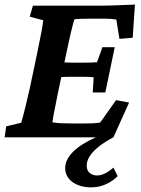

<svg xmlns="http://www.w3.org/2000/svg" viewBox="-26 -598 614 836"><path d="M377.9 -195.3 381.8 -261.7Q375 -262.7 360.8 -263.2Q346.7 -263.7 328.1 -263.7H276.4Q258.8 -263.7 243.7 -262.7Q228.5 -261.7 219.7 -260.7L234.4 -328.1Q243.2 -327.1 257.8 -326.2Q272.5 -325.2 289.1 -325.2H340.8Q359.4 -325.2 374.5 -325.7Q389.6 -326.2 396.5 -327.1L419.9 -392.6H473.6L432.6 -195.3ZM265.6 -378.9 226.6 -195.3Q222.7 -172.9 216.8 -145.5Q210.9 -118.2 207 -96.2Q203.1 -74.2 202.1 -65.4Q219.7 -62.5 237.8 -61.5Q255.9 -60.5 285.2 -60.5H339.8Q371.1 -60.5 384.8 -61.5Q398.4 -62.5 410.2 -64.5L479.5 -162.1L536.1 -151.4L467.8 0Q429.7 19.5 403.8 40.5Q377.9 61.5 364.7 82Q351.6 102.5 351.6 123Q351.6 144.5 364.7 155.3Q377.9 166 396.5 166Q413.1 166 431.2 157.2Q449.2 148.4 467.8 131.8L486.3 168.9Q462.9 192.4 433.1 205.1Q403.3 217.8 370.1 217.8Q338.9 217.8 313 207.5Q287.1 197.3 272.5 178.2Q257.8 159.2 257.8 134.8Q257.8 96.7 292.5 62.5Q327.1 28.3 391.6 0H-5.9L1 -47.9L66.4 -63.5Q69.3 -73.2 74.7 -93.3Q80.1 -113.3 87.4 -143.6Q94.7 -173.8 103.5 -212.9L134.8 -361.3Q147.5 -421.9 154.3 -458.5Q161.1 -495.1 162.1 -509.8L103.5 -525.4L117.2 -573.2H414.1Q434.6 -573.2 461.4 -574.2Q488.3 -575.2 515.1 -576.2Q542 -577.1 561.5 -578.1L551.8 -433.6L494.1 -428.7L480.5 -512.7Q468.8 -514.6 458.5 -515.6Q448.2 -516.6 437.5 -516.6H361.3Q342.8 -516.6 325.7 -516.1Q308.6 -515.6 297.9 -513.7Q295.9 -508.8 292 -493.7Q288.1 -478.5 283.2 -458.5Q278.3 -438.5 273.9 -417.5Q269.5 -396.5 265.6 -378.9Z"/></svg>

Font: Crimson Pro
Style: Bold Italic
Weight: 700
Italic angle: -12°
Designer: Jacques Le Bailly
Foundry: Baron von Fonthausen
Version: Version 1.003